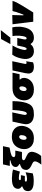

<svg xmlns="http://www.w3.org/2000/svg" viewBox="1791 -2619 1022 4650"><g transform="rotate(-90 2302.0 -294.0)"><path d="M234.5 12Q135 12 81 -12Q27 -36 9.2 -74.2Q-8.5 -112.5 0.5 -155.5Q11.5 -207 41.8 -228.8Q72 -250.5 108.5 -263L112 -279Q96.5 -287.5 81.2 -302.8Q66 -318 58 -341.5Q50 -365 57 -397.5Q65 -433.5 90.5 -460.2Q116 -487 167.2 -501.8Q218.5 -516.5 302 -516.5Q358 -516.5 419.2 -509Q480.5 -501.5 522 -490L471.5 -323Q421.5 -338.5 386.2 -343.5Q351 -348.5 317 -348.5Q285 -348.5 276 -342Q267 -335.5 264.5 -325.5Q262 -312.5 273.5 -306Q285 -299.5 302 -299.5H385.5L365 -203.5H270Q248.5 -203.5 240 -197.5Q231.5 -191.5 229 -181.5Q225.5 -165.5 242.5 -158.2Q259.5 -151 292.5 -151Q338 -151 384 -162.8Q430 -174.5 455 -185.5L428 -11.5Q397.5 -2 352 5Q306.5 12 234.5 12Z M639.5 197Q675.5 152.5 694 117.2Q712.5 82 717.5 57.5Q723.5 30 709 8.8Q694.5 -12.5 642.5 -33.5Q609 -47.5 575.8 -69.5Q542.5 -91.5 523.5 -124.5Q504.5 -157.5 514.5 -203.5Q526 -257 565.2 -282.8Q604.5 -308.5 650 -321L653.5 -337Q621.5 -350 599 -377.5Q576.5 -405 585.5 -447.5Q594 -489.5 633.8 -514.8Q673.5 -540 741 -551L744 -567H609.5L645 -733H1087L1053 -573Q957.5 -557 895 -537.8Q832.5 -518.5 823 -482Q816.5 -457.5 835.8 -446Q855 -434.5 880 -434.5H980L946 -273.5H820.5Q784 -273.5 767.2 -263Q750.5 -252.5 748 -241.5Q745 -226.5 752.8 -215.2Q760.5 -204 784.8 -191.5Q809 -179 854.5 -158.5Q911 -133.5 935.2 -95.2Q959.5 -57 946 5.5Q934.5 58.5 907.5 108.2Q880.5 158 850 192Z M1277 16Q1199.5 16 1145.2 -8.8Q1091 -33.5 1059.8 -75.2Q1028.5 -117 1019 -170Q1009.5 -223 1021 -279Q1045 -391.5 1119.5 -454.8Q1194 -518 1317 -518Q1392 -518 1445.8 -493.5Q1499.5 -469 1532 -427.2Q1564.5 -385.5 1574.8 -333Q1585 -280.5 1573 -224Q1549 -111.5 1474.2 -47.8Q1399.5 16 1277 16ZM1283 -161Q1309.5 -161 1326.5 -185.2Q1343.5 -209.5 1350 -243Q1355 -267 1353.8 -289.5Q1352.5 -312 1343 -326.5Q1333.5 -341 1314 -341Q1288 -341 1269.8 -318.5Q1251.5 -296 1244 -259Q1236 -220 1246 -190.5Q1256 -161 1283 -161Z M1859.5 16Q1776 16 1717 -12.8Q1658 -41.5 1633 -99.5Q1608 -157.5 1627 -244.5Q1632 -267 1636 -286Q1640 -305 1644 -324Q1656.5 -382.5 1665 -422Q1673.5 -461.5 1682 -502L1905 -508Q1889.5 -434 1876 -370.8Q1862.5 -307.5 1853 -263.5Q1840.5 -203 1846.5 -179.5Q1852.5 -156 1874 -156Q1899 -156 1912.8 -184.5Q1926.5 -213 1937 -262.5Q1944.5 -298.5 1949.8 -341.5Q1955 -384.5 1958.2 -426.5Q1961.5 -468.5 1962.5 -502H2178Q2178 -448.5 2172.5 -376.2Q2167 -304 2152.5 -235Q2133.5 -146 2101 -90.5Q2068.5 -35 2011.2 -9.5Q1954 16 1859.5 16Z M2459 16Q2381.5 16 2327.2 -8.8Q2273 -33.5 2241.8 -75.2Q2210.5 -117 2201 -170Q2191.5 -223 2203 -279Q2223.5 -379 2294.2 -440.5Q2365 -502 2494.5 -502H2867L2830.5 -331H2704L2701 -318Q2728.5 -299 2736.5 -259.8Q2744.5 -220.5 2737 -185.5Q2717 -92 2643.2 -38Q2569.5 16 2459 16ZM2465 -161Q2491.5 -161 2508 -184Q2524.5 -207 2531.5 -240.5Q2539 -276.5 2531.5 -305.8Q2524 -335 2494.5 -335Q2468.5 -335 2451 -314.2Q2433.5 -293.5 2425.5 -256.5Q2417.5 -217.5 2427.8 -189.2Q2438 -161 2465 -161Z M3004.5 16Q2951 16 2911.2 -3Q2871.5 -22 2854.8 -65.8Q2838 -109.5 2854 -184.5Q2860.5 -214 2864.5 -233.8Q2868.5 -253.5 2873.5 -276.5Q2889.5 -350.5 2900 -400.8Q2910.5 -451 2921.5 -502L3144.5 -508Q3127.5 -426.5 3112.5 -357Q3097.5 -287.5 3087.5 -240L3081.5 -211.5Q3077 -190 3080.2 -175.5Q3083.5 -161 3103.5 -161Q3112.5 -161 3121.8 -163.8Q3131 -166.5 3144 -174.5L3117 -4Q3097 5.5 3069 10.8Q3041 16 3004.5 16Z M3386.5 16Q3318.5 16 3271.5 -18.5Q3224.5 -53 3206.8 -119.2Q3189 -185.5 3209 -281.5Q3221.5 -341 3242.5 -397Q3263.5 -453 3302 -508L3527.5 -502Q3494 -452 3465.8 -385.2Q3437.5 -318.5 3424.5 -258Q3412 -200.5 3420.2 -180.2Q3428.5 -160 3445.5 -160Q3459.5 -160 3469 -174.5Q3478.5 -189 3485.2 -210.5Q3492 -232 3496.5 -253.5Q3503 -283 3510.8 -320Q3518.5 -357 3525 -386.5H3707Q3700.5 -354.5 3692 -315Q3683.5 -275.5 3676.5 -243.5Q3673 -227 3671.8 -207.5Q3670.5 -188 3676.2 -174Q3682 -160 3699 -160Q3714 -160 3727 -177Q3740 -194 3751.5 -248Q3759 -283.5 3761.8 -330Q3764.5 -376.5 3762.5 -422.5Q3760.5 -468.5 3753.5 -502L3962.5 -508Q3973 -471.5 3977.2 -424.2Q3981.5 -377 3979.5 -327.5Q3977.5 -278 3968 -234Q3939 -97 3872.8 -40.5Q3806.5 16 3714.5 16Q3656 16 3619 -6Q3582 -28 3565 -61.5H3551Q3531 -28.5 3489.2 -6.2Q3447.5 16 3386.5 16ZM3559 -553Q3590 -610 3620.8 -666.8Q3651.5 -723.5 3682 -780L3897.5 -785Q3850.5 -725 3804.8 -667.5Q3759 -610 3716 -555Z M4101 0Q4095.5 -46 4089.2 -95.5Q4083 -145 4077.5 -190.5L4066.5 -279.5Q4060 -334.5 4053 -391Q4046 -447.5 4039 -502L4262.5 -508Q4261.5 -463.5 4260 -406.5Q4258.5 -349.5 4257.5 -298L4256 -238H4273L4305 -324Q4321.5 -368.5 4336.2 -413Q4351 -457.5 4359 -502H4607Q4586.5 -439.5 4554 -378.8Q4521.5 -318 4488 -263Q4446 -195 4405 -128.5Q4364 -62 4325.5 0Z"/></g></svg>

Font: Commissioner Black
Style: Italic
Weight: 900
Italic angle: -12°
Designer: Kostas Bartsokas
Foundry: Kostas Bartsokas
Version: Version 1.000; ttfautohint (v1.8.3)